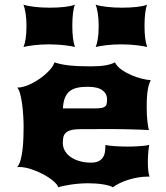

<svg xmlns="http://www.w3.org/2000/svg" viewBox="-20 -793 707 818"><path d="M53.2 -81.1Q63 -92.8 68.4 -113.8Q73.7 -134.8 76.4 -159.4Q79.1 -184.1 79.8 -209Q80.6 -233.9 80.6 -252.9Q80.6 -272.9 79.1 -298.3Q77.6 -323.7 74.5 -347.9Q71.3 -372.1 66.2 -391.6Q61 -411.1 53.7 -419.9Q75.2 -419.9 101.1 -430.9Q127 -441.9 150.1 -458.3Q173.3 -474.6 190.4 -493.2Q207.5 -511.7 211.9 -527.3Q238.8 -518.1 275.4 -514.2Q312 -510.3 366.2 -510.3Q404.3 -510.3 429.2 -514.6Q454.1 -519 469.7 -527.3Q478 -510.3 497.3 -496.6Q516.6 -482.9 539.3 -473.1Q562 -463.4 584.7 -457.8Q607.4 -452.1 622.1 -451.7Q618.2 -443.4 615 -433.6Q611.8 -423.8 609.6 -410.6Q607.4 -397.5 606.2 -379.6Q605 -361.8 605 -337.9Q605 -321.3 605.7 -305.7Q606.4 -290 607.9 -276.9Q609.4 -263.7 611.1 -253.7Q612.8 -243.7 614.7 -238.8Q602.5 -239.7 582 -240.5Q561.5 -241.2 537.1 -241.9Q512.7 -242.7 486.1 -242.9Q459.5 -243.2 435.5 -243.2Q407.2 -243.2 379.2 -242.9Q351.1 -242.7 321.3 -242.7Q296.4 -242.7 281.7 -238.3Q267.1 -233.9 259.5 -226.3Q252 -218.8 249.8 -208Q247.6 -197.3 247.6 -184.6Q247.6 -165.5 256.8 -149.9Q266.1 -134.3 282.2 -123.3Q298.3 -112.3 320.3 -106.2Q342.3 -100.1 367.2 -100.1Q387.7 -100.1 399.9 -106.2Q412.1 -112.3 418.7 -122.6Q425.3 -132.8 427.2 -146.5Q429.2 -160.2 429.2 -175.8Q435.1 -173.8 446.8 -172.4Q458.5 -170.9 472.2 -170.2Q485.8 -169.4 499.8 -168.9Q513.7 -168.5 523.9 -168.5Q534.2 -168.5 547.4 -168.9Q560.5 -169.4 573.5 -170.2Q586.4 -170.9 597.7 -172.4Q608.9 -173.8 615.7 -175.8Q614.7 -170.4 613.5 -161.4Q612.3 -152.3 611.6 -142.1Q610.8 -131.8 610.4 -121.6Q609.9 -111.3 609.9 -104.5Q609.9 -80.6 611.6 -66.2Q613.3 -51.8 617.2 -40.5H608.4Q588.4 -40.5 567.4 -36.9Q546.4 -33.2 526.9 -27.1Q507.3 -21 490.2 -12.7Q473.1 -4.4 460.9 4.9Q454.1 0.5 442.1 -2.7Q430.2 -5.9 415.8 -8.1Q401.4 -10.3 385.5 -11.2Q369.6 -12.2 355 -12.2Q337.4 -12.2 318.4 -10.7Q299.3 -9.3 282 -6.6Q264.6 -3.9 250.5 -1Q236.3 2 228.5 4.9Q224.1 -7.8 205.8 -22.9Q187.5 -38.1 163.1 -51Q138.7 -64 111.3 -72.8Q84 -81.5 61.5 -81.5Q59.1 -81.5 57.1 -81.3Q55.2 -81.1 53.2 -81.1ZM377.9 -331.1Q397.5 -331.1 408.9 -332.5Q420.4 -334 426.5 -338.4Q432.6 -342.8 434.3 -350.3Q436 -357.9 436 -370.6Q436 -394 416 -408.7Q396 -423.3 353.5 -423.3Q327.1 -423.3 308.1 -418.9Q289.1 -414.6 276.1 -403.8Q263.2 -393.1 256.3 -375.5Q249.5 -357.9 248 -331.1ZM387.7 -592.8Q393.1 -605 396.7 -627Q400.4 -648.9 400.4 -682.6Q400.4 -713.4 396.5 -737.3Q392.6 -761.2 387.2 -773.4Q394.5 -770.5 406.7 -768.1Q418.9 -765.6 433.8 -763.9Q448.7 -762.2 465.3 -761.2Q481.9 -760.3 499 -760.3Q515.1 -760.3 531.2 -761Q547.4 -761.7 562 -763.4Q576.7 -765.1 588.4 -767.6Q600.1 -770 606.9 -773.4Q601.6 -760.7 598.6 -737.1Q595.7 -713.4 595.7 -682.6Q595.7 -625 606.9 -592.8Q600.1 -594.7 588.4 -596.7Q576.7 -598.6 562 -600.3Q547.4 -602.1 530.5 -603Q513.7 -604 496.6 -604Q461.4 -604 432.1 -600.3Q402.8 -596.7 387.7 -592.8ZM80.1 -592.8Q85.4 -605 89.1 -627Q92.8 -648.9 92.8 -682.6Q92.8 -713.4 88.9 -737.3Q85 -761.2 79.6 -773.4Q86.9 -770.5 99.1 -768.1Q111.3 -765.6 126.2 -763.9Q141.1 -762.2 157.7 -761.2Q174.3 -760.3 191.4 -760.3Q207.5 -760.3 223.6 -761Q239.7 -761.7 254.4 -763.4Q269 -765.1 280.8 -767.6Q292.5 -770 299.3 -773.4Q293.9 -760.7 291 -737.1Q288.1 -713.4 288.1 -682.6Q288.1 -625 299.3 -592.8Q292.5 -594.7 280.8 -596.7Q269 -598.6 254.4 -600.3Q239.7 -602.1 222.9 -603Q206.1 -604 189 -604Q153.8 -604 124.5 -600.3Q95.2 -596.7 80.1 -592.8Z"/></svg>

Font: Arbutus
Style: Regular
Weight: 400
Designer: Karolina Lach
Foundry: Sorkin Type Co.
Version: Version 1.002